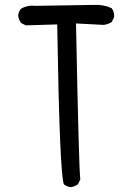

<svg xmlns="http://www.w3.org/2000/svg" viewBox="-20 -774 540 788"><path d="M270.5 -5.9Q253.9 -7.8 242.2 -17.6Q224.6 -60.5 214.8 -673.8L85.9 -669.9L66.4 -679.7Q56.6 -693.4 54.7 -710.9Q56.6 -726.6 66.4 -738.3Q93.8 -753.9 127 -750L366.2 -753.9Q405.3 -755.9 438.5 -740.2Q450.2 -724.6 448.2 -703.1L438.5 -683.6Q422.9 -673.8 405.3 -671.9L292 -677.7Q303.7 -80.1 309.6 -37.1L299.8 -17.6Q286.1 -7.8 270.5 -5.9Z"/></svg>

Font: NaikaiFont
Style: Regular
Weight: 400
Version: Version 1.67